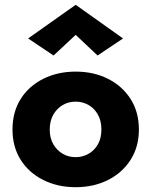

<svg xmlns="http://www.w3.org/2000/svg" viewBox="-20 -769 629 799"><path d="M32 -230Q32 -158 66 -104Q100 -50 160 -20Q220 10 295 10Q370 10 429.5 -20Q489 -50 523.5 -104Q558 -158 558 -230Q558 -303 523.5 -357Q489 -411 429.5 -441Q370 -471 295 -471Q220 -471 160 -441Q100 -411 66 -357Q32 -303 32 -230ZM187 -230Q187 -266 202 -292Q217 -318 241 -332Q265 -346 295 -346Q324 -346 348.5 -332Q373 -318 387.5 -292Q402 -266 402 -230Q402 -194 387.5 -168.5Q373 -143 348.5 -129Q324 -115 295 -115Q265 -115 241 -129Q217 -143 202 -168.5Q187 -194 187 -230ZM295 -624 386 -538 492 -609 295 -749 97 -609 203 -538Z"/></svg>

Font: Jost
Style: Bold
Weight: 700
Version: Version 3.710